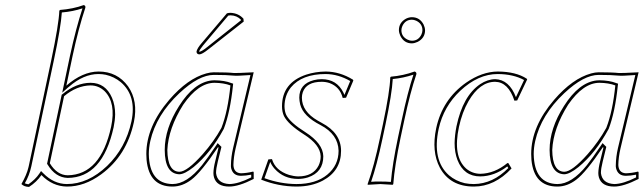

<svg xmlns="http://www.w3.org/2000/svg" viewBox="-20 -718 2511 749"><path d="M263.2 -500 238.8 -383.8Q301.8 -438.5 364.3 -439Q437.5 -439 479.5 -381.3Q519.5 -324.2 502.4 -242.2Q474.6 -111.3 375 -38.1Q309.1 10.3 240.7 9.8Q184.1 8.8 141.6 -35.2Q123 -7.8 93.3 11.2Q74.2 10.7 63.5 0Q84.5 -37.1 90.8 -64.5Q91.8 -67.9 92.3 -70.8L179.7 -481.9Q209.5 -623.5 211.4 -675.8L213.9 -679.2Q265.1 -683.1 306.6 -698.2Q314.5 -696.3 313 -688Q286.1 -607.4 263.2 -500ZM174.3 -81.1Q202.6 -34.7 244.1 -34.2Q373 -36.1 413.6 -224.1Q433.1 -316.9 388.2 -362.3Q364.7 -384.8 333 -384.8Q279.3 -383.8 230 -342.8ZM253.4 -502Q276.4 -608.4 301.8 -685.5Q264.2 -672.9 221.2 -669.4Q217.8 -613.8 189.5 -480L102.1 -68.8Q94.2 -32.7 76.7 -2.9Q84 0 90.8 1Q118.2 -18.1 133.3 -40.5L140.1 -50.8L148.9 -42Q189.5 -0.5 240.7 0Q323.7 0 397.9 -70.8Q470.2 -140.6 492.7 -244.1Q513.7 -343.8 451.2 -397.5Q425.3 -418.9 392.6 -426.3Q378.4 -429.2 364.3 -429.2Q306.2 -429.2 249.5 -379.9Q247.1 -377.4 245.1 -376.5L222.7 -356.4ZM165.5 -76.2 163.6 -79.1 220.7 -348.6 223.6 -350.6Q276.4 -394.5 333 -395Q391.6 -395 417 -336.4Q429.2 -307.6 429.2 -272Q428.7 -247.6 423.3 -221.7Q379.9 -24.9 244.1 -23.9Q196.3 -25.4 165.5 -76.2Z M865.2 -666Q872.1 -668 879.4 -668Q910.6 -666.5 929.7 -645L930.7 -633.8L792 -524.9Q768.6 -506.3 758.3 -505.9Q747.6 -505.9 746.6 -515.6Q746.6 -517.6 747.1 -519Q750.5 -530.8 764.2 -546.9ZM898.9 -138.2Q891.1 -104 890.6 -74.2Q892.1 -43.5 919.9 -42Q942.4 -42.5 967.8 -48.8L969.7 -45.9V-20Q911.1 9.8 874.5 9.8Q825.7 9.8 814.9 -25.9Q812.5 -34.2 812.5 -43Q813 -63 819.8 -89.8L832.5 -142.1L830.6 -144Q764.6 -45.9 726.6 -17.1Q691.4 9.8 652.8 9.8Q562 9.8 551.8 -93.8Q550.8 -105.5 550.8 -117.2Q550.8 -224.6 640.6 -329.1Q711.9 -411.6 784.7 -431.6Q800.8 -436 814 -436Q867.7 -436 893.6 -433.1Q904.8 -432.6 969.7 -436ZM843.8 -219.2Q868.7 -283.2 878.9 -384.8Q853 -394.5 816.9 -395Q753.9 -395 694.8 -309.6Q636.7 -217.3 632.8 -132.8Q633.8 -48.8 679.7 -47.9Q710 -47.9 771 -116.7Q814.5 -166 843.8 -219.2ZM870.6 -657.2 772 -540.5Q758.3 -523.4 756.8 -517.1L758.3 -516.1Q767.1 -517.6 786.1 -532.7L919.9 -638.7V-641.1Q903.8 -657.7 879.4 -658.2Q874.5 -657.7 870.6 -657.2ZM889.2 -140.1 957 -425.3Q903.3 -421.4 892.6 -422.9Q864.7 -425.8 814 -425.8Q755.9 -425.8 679.7 -354.5Q589.4 -269.5 566.4 -168Q560.5 -141.1 560.5 -117.2Q562.5 -1.5 652.8 0Q709 0 768.1 -73.7Q789.1 -100.1 822.3 -149.4L829.1 -159.7L843.8 -145L829.6 -87.4Q822.8 -60.1 822.8 -43Q827.6 -2.4 874.5 0Q909.7 -0.5 960 -25.9V-36.6Q937.5 -32.2 919.9 -32.2Q889.2 -32.2 881.8 -61.5Q880.4 -67.9 880.9 -74.2Q881.3 -106 889.2 -140.1ZM853 -215.3 852.5 -214.4Q802.2 -121.6 735.4 -66.4Q700.7 -38.6 679.7 -38.1Q623 -40 622.6 -132.8Q622.6 -216.8 678.7 -304.7Q737.3 -397 806.6 -404.3Q812 -404.8 816.9 -404.8Q856.4 -404.3 882.3 -394L889.6 -391.6L888.7 -383.8Q877.9 -280.3 853 -215.3Z M1026.9 -96.2 1041 -97.2Q1054.2 -52.7 1107.9 -35.6Q1126 -30.3 1143.1 -29.8Q1201.2 -29.8 1222.7 -71.8Q1231 -88.9 1231 -108.4Q1229.5 -153.3 1165.5 -193.8Q1104 -232.9 1087.9 -265.1Q1080.1 -281.7 1080.1 -303.2Q1080.1 -395 1174.3 -426.8Q1210.4 -438.5 1250.5 -439Q1306.2 -438.5 1356.9 -407.2L1358.4 -403.8L1330.1 -336.9L1316.9 -335.9Q1306.2 -378.9 1265.6 -394Q1251 -398.9 1234.9 -398.9Q1175.3 -398.9 1161.1 -357.9Q1157.7 -347.7 1157.7 -336.9Q1157.7 -283.2 1219.2 -247.6Q1227.1 -243.2 1234.9 -238.8Q1310.1 -199.2 1310.5 -129.9Q1310.5 -51.8 1239.7 -13.7Q1195.8 9.8 1136.2 9.8Q1065.4 9.3 999 -17.1ZM1034.2 -86.4 1011.7 -22.9Q1073.7 -0.5 1136.2 0Q1212.4 0 1256.6 -36.6Q1300.8 -73.2 1300.8 -129.9Q1299.3 -193.8 1230.5 -230Q1162.6 -264.6 1150.9 -311Q1147.9 -323.7 1147.5 -336.9Q1147.5 -390.6 1204.1 -405.3Q1219.2 -409.2 1234.9 -409.2Q1293.9 -409.2 1319.8 -356.4Q1322.3 -351.6 1323.7 -347.7L1346.2 -401.9Q1299.8 -428.7 1250.5 -429.2Q1157.7 -429.2 1114.7 -377Q1090.3 -346.2 1089.8 -303.2Q1090.3 -282.7 1096.7 -269.5Q1112.3 -239.3 1170.9 -202.6Q1240.2 -158.2 1241.2 -108.4Q1241.2 -45.9 1181.2 -25.9Q1162.6 -20 1143.1 -20Q1086.9 -20 1051.3 -59.6Q1040 -72.3 1034.2 -86.4Z M1536.1 -600.1Q1536.1 -630.4 1564.5 -645.5Q1575.7 -650.9 1586.9 -650.9Q1617.2 -650.9 1632.3 -622.6Q1637.7 -611.3 1638.2 -600.1Q1638.2 -569.8 1609.4 -554.7Q1598.1 -549.3 1586.9 -548.8Q1556.6 -548.8 1542 -577.6Q1536.6 -588.9 1536.1 -600.1ZM1474.1 -234.9Q1501 -362.3 1502.4 -416L1504.9 -418.9Q1553.2 -422.9 1597.2 -439Q1605 -437 1604.5 -429.2Q1580.1 -356.9 1557.6 -251L1542.5 -180.2Q1519.5 -70.8 1514.2 0L1511.7 2.9Q1509.8 2.9 1463.9 0L1414.6 2.9L1414.1 0Q1439 -68.8 1462.4 -180.2ZM1545.9 -600.1Q1545.9 -574.7 1570.8 -563Q1579.1 -559.1 1586.9 -559.1Q1612.3 -559.1 1624 -583.5Q1627.9 -592.3 1627.9 -600.1Q1627.9 -625.5 1603.5 -637.2Q1594.7 -641.1 1586.9 -641.1Q1561.5 -641.1 1549.8 -616.7Q1545.9 -607.9 1545.9 -600.1ZM1483.9 -232.9 1472.2 -177.7Q1449.7 -71.8 1427.7 -8.8Q1444.3 -10.3 1463.9 -9.8Q1487.8 -9.8 1504.9 -8.3Q1510.7 -77.6 1532.7 -182.1L1547.9 -252.9Q1570.3 -358.4 1592.8 -426.8Q1553.7 -413.6 1512.2 -409.7Q1509.3 -354 1483.9 -232.9Z M1911.6 -398.9Q1851.6 -398.9 1807.6 -323.2Q1782.7 -279.8 1770.5 -223.1Q1745.6 -107.4 1798.8 -60.1Q1822.3 -40.5 1853.5 -40Q1909.7 -41 1959.5 -82H1962.9L1975.6 -61Q1909.7 9.8 1828.6 9.8Q1735.8 9.8 1695.8 -64Q1662.6 -127 1681.6 -217.8Q1705.6 -330.1 1798.3 -395.5Q1860.4 -438.5 1921.9 -439Q1992.7 -438.5 2034.7 -411.1L2036.6 -408.2L1997.6 -326.2L1986.8 -325.2Q1962.9 -397.9 1911.6 -398.9ZM1911.6 -409.2Q1966.3 -407.7 1992.7 -338.9L2024.4 -405.8Q1982.9 -428.7 1921.9 -429.2Q1845.2 -429.2 1775.4 -363.8Q1710.4 -302.2 1691.4 -215.8Q1665 -93.3 1731.4 -34.2Q1757.8 -11.7 1793 -3.4Q1810.5 0 1828.6 0Q1903.3 -1 1962.9 -62.5L1959 -68.8Q1908.7 -30.3 1853.5 -29.8Q1789.6 -29.8 1764.6 -93.8Q1753.4 -123 1753.4 -159.7Q1753.9 -190.4 1760.7 -225.1Q1785.6 -343.8 1853 -389.6Q1881.8 -408.7 1911.6 -409.2Z M2400.4 -138.2Q2392.6 -104 2392.1 -74.2Q2393.6 -43.5 2421.4 -42Q2443.8 -42.5 2469.2 -48.8L2471.2 -45.9V-20Q2412.6 9.8 2376 9.8Q2327.1 9.8 2316.4 -25.9Q2314 -34.2 2314 -43Q2314.5 -63 2321.3 -89.8L2334 -142.1L2332 -144Q2266.1 -45.9 2228 -17.1Q2192.9 9.8 2154.3 9.8Q2063.5 9.8 2053.2 -93.8Q2052.2 -105.5 2052.2 -117.2Q2052.2 -224.6 2142.1 -329.1Q2213.4 -411.6 2286.1 -431.6Q2302.2 -436 2315.4 -436Q2369.1 -436 2395 -433.1Q2406.2 -432.6 2471.2 -436ZM2345.2 -219.2Q2370.1 -283.2 2380.4 -384.8Q2354.5 -394.5 2318.4 -395Q2255.4 -395 2196.3 -309.6Q2138.2 -217.3 2134.3 -132.8Q2135.3 -48.8 2181.2 -47.9Q2211.4 -47.9 2272.5 -116.7Q2315.9 -166 2345.2 -219.2ZM2390.6 -140.1 2458.5 -425.3Q2404.8 -421.4 2394 -422.9Q2366.2 -425.8 2315.4 -425.8Q2257.3 -425.8 2181.2 -354.5Q2090.8 -269.5 2067.9 -168Q2062 -141.1 2062 -117.2Q2064 -1.5 2154.3 0Q2210.4 0 2269.5 -73.7Q2290.5 -100.1 2323.7 -149.4L2330.6 -159.7L2345.2 -145L2331.1 -87.4Q2324.2 -60.1 2324.2 -43Q2329.1 -2.4 2376 0Q2411.1 -0.5 2461.4 -25.9V-36.6Q2439 -32.2 2421.4 -32.2Q2390.6 -32.2 2383.3 -61.5Q2381.8 -67.9 2382.3 -74.2Q2382.8 -106 2390.6 -140.1ZM2354.5 -215.3 2354 -214.4Q2303.7 -121.6 2236.8 -66.4Q2202.1 -38.6 2181.2 -38.1Q2124.5 -40 2124 -132.8Q2124 -216.8 2180.2 -304.7Q2238.8 -397 2308.1 -404.3Q2313.5 -404.8 2318.4 -404.8Q2357.9 -404.3 2383.8 -394L2391.1 -391.6L2390.1 -383.8Q2379.4 -280.3 2354.5 -215.3Z"/></svg>

Font: Linux Biolinum Outline O
Style: Italic
Weight: 400
Italic angle: -12°
Designer: Philipp H. Poll
Foundry: Philipp H. Poll
Version: Version 0.6.2